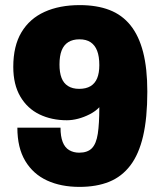

<svg xmlns="http://www.w3.org/2000/svg" viewBox="-20 -720 634 752"><path d="M291 12Q219 12 164.5 -13Q110 -38 79 -89.5Q48 -141 48 -220H217Q217 -186 225.5 -164Q234 -142 251 -132Q268 -122 290 -122Q323 -122 340 -139.5Q357 -157 363 -196Q369 -235 369 -300Q354 -284 331.5 -272.5Q309 -261 286 -255Q263 -249 242 -249Q182 -249 134.5 -272Q87 -295 59.5 -342Q32 -389 32 -458Q32 -540 64 -593.5Q96 -647 154.5 -673.5Q213 -700 292 -700Q359 -700 408.5 -681Q458 -662 491 -621Q524 -580 540.5 -516Q557 -452 557 -361Q557 -258 540.5 -187Q524 -116 490.5 -72Q457 -28 407.5 -8Q358 12 291 12ZM290 -372Q317 -372 334.5 -382.5Q352 -393 360.5 -413.5Q369 -434 369 -465Q369 -499 360.5 -521Q352 -543 335 -554.5Q318 -566 291 -566Q265 -566 247.5 -555Q230 -544 221.5 -522.5Q213 -501 213 -467Q213 -436 221 -415Q229 -394 246.5 -383Q264 -372 290 -372Z"/></svg>

Font: Archivo SemiCondensed Black
Style: Regular
Weight: 900
Width: 4
Designer: Hector Gatti
Foundry: Omnibus-Type
Version: Version 2.001